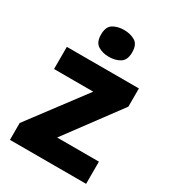

<svg xmlns="http://www.w3.org/2000/svg" viewBox="-186 -867 869 967"><g transform="rotate(30 248.5 -383.5)"><path d="M469 0H26V-98L268 -420H40V-549H459V-443L226 -129H469ZM248 -767Q285 -767 312 -751Q339 -735 339 -689Q339 -644 312 -627.5Q285 -611 248 -611Q211 -611 184.5 -627.5Q158 -644 158 -689Q158 -735 184.5 -751Q211 -767 248 -767Z"/></g></svg>

Font: Noto Sans Malayalam ExtraBold
Style: Regular
Weight: 800
Designer: Jelle Bosma - Monotype Design Team
Foundry: Monotype Imaging Inc.
Version: Version 2.104; ttfautohint (v1.8.4.7-5d5b)